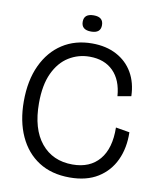

<svg xmlns="http://www.w3.org/2000/svg" viewBox="-90 -885 802 969"><g transform="rotate(10 310.5 -400.5)"><path d="M333 13Q240 13 174.5 -29Q109 -71 74 -147.5Q39 -224 39 -326Q39 -433 75.5 -511Q112 -589 177 -631Q242 -673 329 -673Q401 -673 454.5 -644.5Q508 -616 537.5 -565Q567 -514 569 -445L500 -433Q494 -515 449 -560Q404 -605 328 -605Q270 -605 221.5 -575Q173 -545 144.5 -484Q116 -423 116 -330Q116 -198 175 -126Q234 -54 336 -54Q425 -54 473.5 -111.5Q522 -169 520 -276L591 -264Q593 -184 564 -121.5Q535 -59 477 -23Q419 13 333 13ZM312 -731Q262 -731 262 -773Q262 -814 312 -814Q361 -814 361 -772Q361 -731 312 -731Z"/></g></svg>

Font: Bricolage Grotesque 96pt Light
Style: Regular
Weight: 300
Designer: Mathieu Triay
Foundry: Atelier Triay
Version: Version 1.001; ttfautohint (v1.8.4.7-5d5b);gftools[0.9.33.de